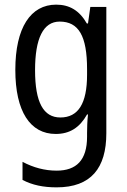

<svg xmlns="http://www.w3.org/2000/svg" viewBox="-20 -567 548 827"><path d="M222 -547C112 -547 46 -448 46 -266C46 -87 110 10 220 10C280 10 323 -17 355 -74H359C356 -48 355 -15 355 5V22C355 123 309 168 224 168C173 168 124 155 77 130V208C119 230 166 240 224 240C372 240 438 157 438 7V-537H369L359 -466H354C322 -522 279 -547 222 -547ZM237 -474C319 -474 355 -412 355 -269V-245C355 -121 317 -61 240 -61C167 -61 131 -126 131 -265C131 -401 166 -474 237 -474Z"/></svg>

Font: Noto Sans Kannada Condensed
Style: Regular
Weight: 400
Width: 3
Designer: Jelle Bosma - Monotype Design Team
Foundry: Monotype Imaging Inc.
Version: Version 2.005